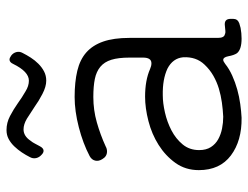

<svg xmlns="http://www.w3.org/2000/svg" viewBox="-104 -630 744 575"><g transform="rotate(-90 267.5 -343.0)"><path d="M91 -590Q83 -597 81 -606.5Q79 -616 84 -625Q90 -637 98 -649Q106 -661 116 -671.5Q126 -682 138 -688.5Q150 -695 165 -695Q187 -695 207 -684.5Q227 -674 244 -662Q254 -655 263 -649Q272 -643 281 -638Q297 -628 313 -628Q340 -628 363 -675Q368 -686 376 -686Q381 -686 388 -681Q396 -675 398.5 -665.5Q401 -656 396 -647Q390 -635 382 -622.5Q374 -610 363.5 -599.5Q353 -589 340.5 -582.5Q328 -576 313 -576Q295 -576 273 -587.5Q251 -599 236 -610L199 -634Q182 -644 167 -644Q147 -644 133 -623Q128 -617 124.5 -610Q121 -603 117 -596Q111 -584 103 -584Q97 -584 91 -590ZM202 9Q133 10 89 -23Q45 -56 45 -119Q45 -159 66.5 -189Q88 -219 120.5 -239.5Q153 -260 192 -270Q231 -280 265 -280Q314 -280 348 -265Q357 -261 365 -261Q382 -261 382 -286V-327Q382 -360 375.5 -381Q369 -402 354.5 -414Q340 -426 318 -430.5Q296 -435 264 -435Q225 -435 188 -424.5Q151 -414 116 -398Q109 -394 101 -394Q86 -394 78 -408Q71 -419 73.5 -429.5Q76 -440 87 -446Q125 -466 173.5 -478.5Q222 -491 264 -491Q309 -491 342.5 -483Q376 -475 397.5 -456Q419 -437 430 -405.5Q441 -374 441 -327V-62Q441 -43 452 -41Q455 -39 461.5 -39.5Q468 -40 477 -41Q498 -44 498 -24V-16Q498 -3 485 2L471 6Q455 9 439 9Q406 9 395 -5Q389 -14 386 -31Q383 -46 375 -46Q371 -46 363 -40Q348 -28 328 -19Q308 -10 286.5 -4Q265 2 243 5Q221 8 202 9ZM205 -46Q226 -47 247.5 -50Q269 -53 289 -59Q309 -65 327.5 -75.5Q346 -86 361 -102Q385 -127 383 -166Q380 -197 349 -213Q317 -228 269 -227Q246 -227 217.5 -220.5Q189 -214 164 -201Q139 -188 122 -167.5Q105 -147 105 -118Q105 -97 114 -83Q123 -69 137.5 -61Q152 -53 169.5 -49.5Q187 -46 205 -46Z"/></g></svg>

Font: Higure Gothic
Style: Regular
Weight: 400
Designer: Yoshimichi Ohira
Foundry: Positype
Version: Version 1.000